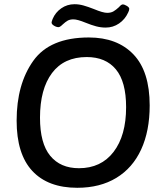

<svg xmlns="http://www.w3.org/2000/svg" viewBox="-20 -885 771 912"><path d="M59 -312Q59 -485 138 -596Q217 -707 402 -707Q537 -707 614 -626.5Q691 -546 691 -384Q691 -263 650.5 -175Q610 -87 532.5 -40Q455 7 347 7Q208 7 133.5 -73Q59 -153 59 -312ZM579 -376Q579 -497 530.5 -555.5Q482 -614 392 -614Q284 -614 227 -538Q170 -462 170 -326Q170 -204 218.5 -145Q267 -86 355 -86Q460 -86 519.5 -163.5Q579 -241 579 -376ZM387 -777Q348 -793 329 -793Q312 -793 301.5 -787Q291 -781 278 -769Q265 -756 258 -756Q248 -756 236.5 -763Q225 -770 225 -778Q225 -782 230 -795Q243 -826 271 -845.5Q299 -865 334 -865Q355 -865 376.5 -859Q398 -853 426 -842Q469 -824 489 -824Q507 -824 519 -831Q531 -838 545 -851Q556 -864 563 -864Q571 -864 582.5 -857Q594 -850 594 -843Q594 -836 589 -826Q574 -793 545.5 -773.5Q517 -754 482 -754Q459 -754 436.5 -760Q414 -766 387 -777Z"/></svg>

Font: Asap-MediumItalic
Style: Italic
Weight: 500
Italic angle: -6°
Designer: Pablo Cosgaya
Foundry: Omnibus-Type
Version: Version 2.000; ttfautohint (v1.8)